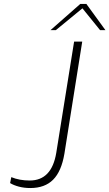

<svg xmlns="http://www.w3.org/2000/svg" viewBox="-20 -943 552 969"><path d="M31 -19 37 -49Q78 -32 130 -32Q241 -32 264 -172L354 -733H395L305 -167Q290 -78 248 -36Q206 6 133 6Q102 6 75.5 -1Q49 -8 31 -19ZM385 -923H416L512 -791H485L396 -901L262 -791H235Z"/></svg>

Font: Exo ExtraLight
Style: Italic
Weight: 275
Italic angle: -9°
Designer: Natanael Gama
Foundry: Natanael Gama
Version: Version 1.500; ttfautohint (v1.6)